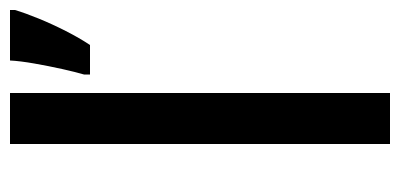

<svg xmlns="http://www.w3.org/2000/svg" viewBox="-228 -638 800 384"><g transform="rotate(-90 172.0 -446.0)"><path d="M178 -66H76V-826H178ZM344 -816Q338 -796 327 -769Q316 -742 302 -714.5Q288 -687 274 -666H215V-678Q220 -695 226 -722Q232 -749 237 -777.5Q242 -806 243 -826H344Z"/></g></svg>

Font: Noto Sans Malayalam UI SemiCondensed Medium
Style: Regular
Weight: 500
Width: 4
Designer: Jelle Bosma - Monotype Design Team
Foundry: Monotype Imaging Inc.
Version: Version 2.104; ttfautohint (v1.8.4.7-5d5b)